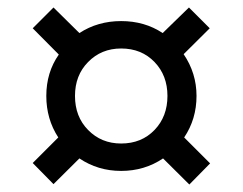

<svg xmlns="http://www.w3.org/2000/svg" viewBox="-20 -578 646 510"><path d="M413.1 -157.2Q363.8 -124 301.8 -124Q240.2 -124 190.9 -157.2L122.1 -88.9L66.9 -145L134.8 -212.9Q103 -261.7 103 -323.2Q103 -385.7 136.2 -433.1L66.9 -502.9L122.1 -558.1L190.9 -490.2Q239.7 -522 301.8 -522Q364.3 -522 412.1 -490.2L481.9 -558.1L537.1 -502.9L467.8 -434.1Q502 -383.8 502 -323.2Q502 -261.7 469.2 -212.9L538.1 -144L482.9 -87.9ZM390.6 -232.9Q424.8 -268.6 424.8 -323.2Q424.8 -377.4 390.6 -413.1Q356 -449.2 301.8 -449.2Q249 -449.2 213.9 -413.1Q179.2 -377.9 179.2 -323.2Q179.2 -268.1 213.9 -232.9Q249 -196.8 301.8 -196.8Q356 -196.8 390.6 -232.9Z"/></svg>

Font: D-DIN Exp
Style: Regular
Weight: 400
Width: 7
Designer: Charles Nix
Foundry: Datto Inc.
Version: Version 1.00